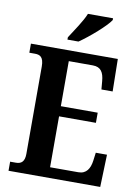

<svg xmlns="http://www.w3.org/2000/svg" viewBox="-100 -997 770 1062"><g transform="rotate(10 285.5 -465.5)"><path d="M219 -784V-771H281C338 -810 425 -886 447 -921V-931H306C288 -886 246 -827 219 -784ZM24 0H539L545 -182H482L476 -136C470 -92 451 -59 406 -59H247V-345H454V-402H247V-655H382C428 -655 444 -626 448 -578L452 -532H515L512 -714H24V-663H55C82 -663 105 -655 105 -600V-109C105 -66 87 -51 57 -51H24Z"/></g></svg>

Font: Noto Serif Myanmar Condensed
Style: Bold
Weight: 700
Width: 3
Designer: Ben Mitchell and the Monotype Design Team
Foundry: Monotype Imaging Inc.
Version: Version 2.106